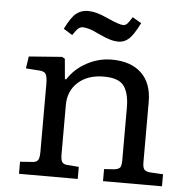

<svg xmlns="http://www.w3.org/2000/svg" viewBox="-52 -788 831 840"><g transform="rotate(5 363.0 -368.0)"><path d="M62 0V-53L119 -57Q133 -58 140 -67Q147 -76 147 -105V-401Q147 -433 140 -445Q133 -457 110 -458L52 -462L60 -515L205 -526L218 -519L226 -430H232Q262 -477 314 -505Q366 -533 423 -533Q507 -533 553.5 -489Q600 -445 600 -362V-97Q600 -77 606 -67.5Q612 -58 634 -56L690 -53V0H431V-53L475 -56Q493 -58 500 -65.5Q507 -73 507 -98V-328Q507 -392 484 -424Q461 -456 395 -456Q325 -456 282.5 -418Q240 -380 240 -317V-102Q240 -78 245.5 -68.5Q251 -59 267 -57L320 -53V0ZM446 -614Q427 -614 408 -619.5Q389 -625 361 -638Q326 -655 309.5 -659Q293 -663 285 -663Q274 -663 265 -655.5Q256 -648 241 -625L202 -649Q228 -702 250 -719Q272 -736 300 -736Q319 -736 338.5 -731Q358 -726 389 -712Q420 -698 436 -693Q452 -688 459 -688Q469 -688 477 -696Q485 -704 498 -726L537 -703Q510 -649 490 -631.5Q470 -614 446 -614Z"/></g></svg>

Font: Literata 7pt
Style: Regular
Weight: 400
Designer: Latin by Veronika Burian and Jose Scaglione. Greek by Irene Vlachou. Cyrillic by Vera Evstafieva.
Foundry: TypeTogether
Version: Version 3.002